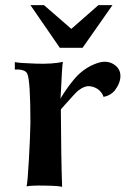

<svg xmlns="http://www.w3.org/2000/svg" viewBox="-20 -730 516 751"><path d="M420 -710 303 -543H214L99 -710H152L259 -617L365 -710ZM429 -376Q412 -356 385 -351Q381 -365 368 -377Q355 -389 333.5 -392.5Q312 -396 285 -375Q280 -371 263.5 -353Q247 -335 232 -318L218 -302Q219 -110 223 1Q213 -3 157 -4Q101 -5 84 -1Q88 -16 93 -105Q98 -194 99 -249Q99 -413 87 -441Q79 -460 38 -458V-487Q58 -483 122 -481Q186 -479 226 -488Q224 -480 222 -443.5Q220 -407 218.5 -375.5Q217 -344 216 -344Q242 -386 265 -414Q305 -465 363 -484Q398 -495 424 -479Q450 -463 451 -435Q452 -407 429 -376Z"/></svg>

Font: GFS Artemisia
Style: Bold
Weight: 700
Designer: Designed by Takis Katsoulidis.
Foundry: Designed by Takis Katsoulidis.
Version: Version 1.0